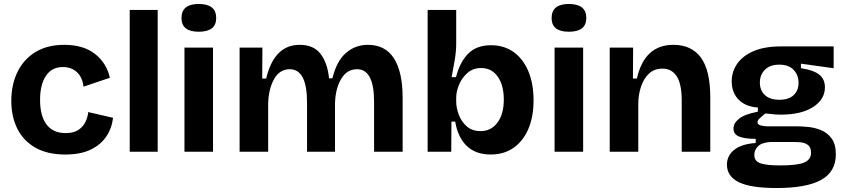

<svg xmlns="http://www.w3.org/2000/svg" viewBox="-20 -765 4262 968"><path d="M309 14Q219 14 158.5 -20.5Q98 -55 67.5 -116Q37 -177 37 -256Q37 -339 68.5 -403Q100 -467 159.5 -503Q219 -539 304 -539Q400 -539 458.5 -493.5Q517 -448 534 -373L401 -328Q396 -375 368 -401Q340 -427 297 -427Q241 -427 211.5 -382.5Q182 -338 182 -262Q182 -181 214.5 -137.5Q247 -94 311 -94Q351 -94 374.5 -109.5Q398 -125 410 -149Q422 -173 425 -200L550 -171Q544 -119 516 -77Q488 -35 437 -10.5Q386 14 309 14Z M634 0V-715H775V0Z M910 0V-525H1054V0ZM982 -605Q895 -605 895 -674Q895 -745 982 -745Q1070 -745 1070 -674Q1070 -605 982 -605Z M1188 0V-525H1303L1302 -369H1322Q1362 -539 1491 -539Q1561 -539 1596 -493.5Q1631 -448 1639 -370H1656Q1677 -457 1724 -498Q1771 -539 1835 -539Q1922 -539 1966 -471Q2010 -403 2010 -270V0H1866V-252Q1866 -416 1780 -416Q1729 -416 1700 -367Q1671 -318 1669 -244V0H1528V-248Q1528 -416 1441 -416Q1390 -416 1362 -366.5Q1334 -317 1332 -243V0Z M2454 14Q2378 14 2333 -29.5Q2288 -73 2275 -152H2256L2255 0H2136V-715H2280V-543Q2280 -507 2273 -464.5Q2266 -422 2257 -376H2279Q2298 -451 2340 -494Q2382 -537 2455 -537Q2521 -537 2569 -503Q2617 -469 2643.5 -406.5Q2670 -344 2670 -259Q2670 -177 2644 -115.5Q2618 -54 2569.5 -20Q2521 14 2454 14ZM2403 -104Q2456 -104 2488 -147Q2520 -190 2520 -263Q2520 -335 2489.5 -378.5Q2459 -422 2406 -422Q2365 -422 2337 -397.5Q2309 -373 2294.5 -338.5Q2280 -304 2280 -272V-253Q2280 -222 2293 -187Q2306 -152 2333 -128Q2360 -104 2403 -104Z M2776 0V-525H2920V0ZM2848 -605Q2761 -605 2761 -674Q2761 -745 2848 -745Q2936 -745 2936 -674Q2936 -605 2848 -605Z M3054 0V-525H3172L3171 -369H3191Q3229 -539 3375 -539Q3466 -539 3513.5 -475Q3561 -411 3561 -273V0H3417V-258Q3417 -341 3392 -380Q3367 -419 3320 -419Q3279 -419 3252.5 -394.5Q3226 -370 3212 -329Q3198 -288 3198 -240V0Z M3895 183Q3765 183 3705 153.5Q3645 124 3645 65Q3645 20 3681.5 -9.5Q3718 -39 3790 -44V-65Q3735 -65 3706.5 -76.5Q3678 -88 3678 -117Q3678 -144 3706 -166.5Q3734 -189 3801 -202V-223Q3739 -227 3704 -262.5Q3669 -298 3669 -355Q3669 -404 3697 -444Q3725 -484 3780 -507.5Q3835 -531 3917 -531H4183V-421L4018 -444V-421Q4081 -412 4110 -389Q4139 -366 4139 -325Q4139 -264 4079.5 -225.5Q4020 -187 3916 -187Q3904 -187 3889 -188Q3874 -189 3839 -193Q3820 -178 3809.5 -168Q3799 -158 3799 -149Q3799 -137 3815.5 -132.5Q3832 -128 3852 -128H4002Q4022 -128 4054 -125Q4086 -122 4118 -109.5Q4150 -97 4172 -68Q4194 -39 4194 13Q4194 101 4120 142Q4046 183 3895 183ZM3909 -262Q3957 -262 3981.5 -285.5Q4006 -309 4006 -347Q4006 -387 3981 -413Q3956 -439 3909 -439Q3862 -439 3836.5 -413.5Q3811 -388 3811 -348Q3811 -310 3836 -286Q3861 -262 3909 -262ZM3912 69Q4002 69 4035.5 54Q4069 39 4069 5Q4069 -22 4054 -33.5Q4039 -45 4020 -47Q4001 -49 3988 -49H3863Q3820 -46 3801.5 -27.5Q3783 -9 3783 16Q3783 48 3814.5 58.5Q3846 69 3912 69Z"/></svg>

Font: Bricolage Grotesque 12pt Bricolage Grotesque 10pt Regular
Style: Bold
Weight: 700
Designer: Mathieu Triay
Foundry: Atelier Triay
Version: Version 1.001; ttfautohint (v1.8.4.7-5d5b);gftools[0.9.33.de